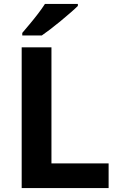

<svg xmlns="http://www.w3.org/2000/svg" viewBox="-20 -954 605 974"><path d="M90 0V-714H241V-125H531V0ZM375 -924Q361 -910 338 -890Q315 -870 288.5 -848Q262 -826 236.5 -806.5Q211 -787 192 -774H93V-787Q109 -806 130.5 -831.5Q152 -857 173 -884.5Q194 -912 208 -934H375Z"/></svg>

Font: Noto Sans Tai Tham
Style: Regular
Weight: 400
Designer: Monotype Design Team 2013. Revised by David WIlliams 2020
Foundry: Monotype Imaging Inc.
Version: Version 2.002